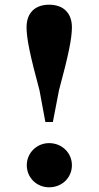

<svg xmlns="http://www.w3.org/2000/svg" viewBox="-20 -781 420 817"><path d="M189 16C244 16 286 -25 286 -78C286 -130 244 -172 189 -172C136 -172 94 -130 94 -78C94 -25 136 16 189 16ZM189 -761C130 -761 93 -727 93 -665C93 -617 108 -545 148 -397L173 -262H205L231 -397C271 -545 286 -617 286 -665C286 -727 248 -761 189 -761Z"/></svg>

Font: Source Han Serif KR Heavy
Style: Regular
Weight: 900
Designer: Ryoko NISHIZUKA 西塚涼子 (kana & ideographs); Frank Grießhammer (Latin, Greek & Cyrillic); Wenlong ZHANG 张文龙 (bopomofo); San
Foundry: Adobe
Version: Version 2.001;hotconv 1.1.0;makeotfexe 2.6.0